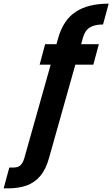

<svg xmlns="http://www.w3.org/2000/svg" viewBox="-163 -796 615 1051"><path d="M-143 235 -112 121H-88Q-65 121 -51.5 109Q-38 97 -30 70L155 -586Q183 -686 251 -731Q319 -776 432 -776L401 -662Q354 -662 327.5 -645Q301 -628 290 -586L105 70Q88 132 56.5 168.5Q25 205 -19 220Q-63 235 -117 235ZM54 -442 84 -554H378L348 -442Z"/></svg>

Font: DM Sans 9pt
Style: Bold Italic
Weight: 700
Italic angle: -10°
Version: Version 4.004;gftools[0.9.30]